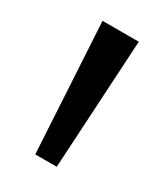

<svg xmlns="http://www.w3.org/2000/svg" viewBox="-104 -859 400 461"><g transform="rotate(30 96.0 -629.0)"><path d="M66.5 -449.5 46 -808H146.5L126 -449.5Z"/></g></svg>

Font: Encode Sans SC Condensed Medium
Style: Regular
Weight: 500
Width: 3
Designer: Multiple Designers
Foundry: Impallari Type
Version: Version 3.002